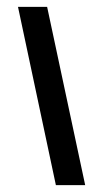

<svg xmlns="http://www.w3.org/2000/svg" viewBox="-20 -537 267 557"><path d="M32.2 -517.1H116.7L227.1 0H142.1Z"/></svg>

Font: XB Khoramshahr
Style: Oblique
Weight: 400
Italic angle: 12°
Designer: Behnam
Foundry: Irmug
Version: Version 8.005 2009